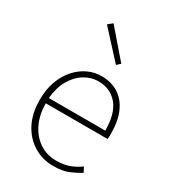

<svg xmlns="http://www.w3.org/2000/svg" viewBox="-200 -923 928 1040"><g transform="rotate(30 263.5 -403.5)"><path d="M300 13Q234 13 179 -20Q124 -53 91.5 -114.5Q59 -176 59 -262Q59 -327 77.5 -378Q96 -429 128.5 -465.5Q161 -502 201.5 -521Q242 -540 286 -540Q347 -540 391.5 -512Q436 -484 460.5 -429.5Q485 -375 485 -297Q485 -289 485 -280.5Q485 -272 483 -261H97Q97 -192 122.5 -137.5Q148 -83 194 -51.5Q240 -20 302 -20Q347 -20 382 -33Q417 -46 447 -68L463 -37Q433 -19 396 -3Q359 13 300 13ZM97 -294H450Q450 -401 405 -454Q360 -507 286 -507Q239 -507 198 -481.5Q157 -456 130 -408.5Q103 -361 97 -294ZM322 -631 170 -797 198 -820 344 -651Z"/></g></svg>

Font: Noto Sans JP
Style: Regular
Weight: 100
Designer: Ryoko NISHIZUKA 西塚涼子 (kana, bopomofo & ideographs); Paul D. Hunt (Latin, Greek & Cyrillic); Sandoll Communications 산돌커뮤니
Foundry: Adobe
Version: Version 2.004;hotconv 1.0.118;makeotfexe 2.5.65603